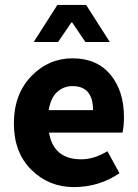

<svg xmlns="http://www.w3.org/2000/svg" viewBox="-20 -744 558 776"><path d="M356 -298.8Q356 -396 272.9 -396Q237.8 -396 211.4 -372.6Q185.1 -349.1 176.8 -298.8ZM178.2 -208Q196.3 -100.1 308.6 -100.1Q360.4 -100.1 414.1 -132.8L462.9 -43.9Q380.4 12.2 278.8 12.2Q177.7 12.2 106.9 -57.6Q36.1 -127.4 36.1 -245.1Q36.1 -362.8 106.4 -436Q176.8 -508.8 274.4 -508.3Q372.1 -507.8 426.8 -441.9Q481 -376 481 -270Q481 -234.4 475.1 -208ZM211.9 -724.1H328.1L423.8 -574.2H325.2L272 -652.8H268.1L214.8 -574.2H116.2Z"/></svg>

Font: SourceSansPro-Bold
Style: Bold
Weight: 700
Designer: Paul D. Hunt
Foundry: Adobe Systems Incorporated
Version: Version 1.050;PS Version 1.000;hotconv 1.0.70;makeotf.lib2.5